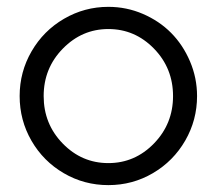

<svg xmlns="http://www.w3.org/2000/svg" viewBox="-20 -538 631 558"><path d="M552.7 -258.8Q552.7 -189 518.3 -129.4Q483.9 -69.8 424.6 -34.9Q365.2 0 294.9 0Q224.6 0 165.3 -34.7Q106 -69.3 71.5 -128.9Q37.1 -188.5 37.1 -258.8Q37.1 -329.1 71.8 -388.9Q106.4 -448.7 166 -483.4Q225.6 -518.1 294.9 -518.1Q347.7 -518.1 395.3 -497.6Q442.9 -477.1 477.3 -442.4Q511.7 -407.7 532.2 -359.6Q552.7 -311.5 552.7 -258.8ZM482.9 -258.8Q482.9 -339.8 427.5 -396.7Q372.1 -453.6 294.9 -453.6Q218.3 -453.6 162.6 -396.7Q106.9 -339.8 106.9 -258.8Q106.9 -177.7 162.4 -120.8Q217.8 -64 294.9 -64Q372.1 -64 427.5 -121.1Q482.9 -178.2 482.9 -258.8Z"/></svg>

Font: LilGrotesk
Style: Regular
Weight: 400
Designer: BSozoo
Foundry: BSozoo
Version: Version 1.004;PS 001.004;hotconv 1.0.70;makeotf.lib2.5.58329